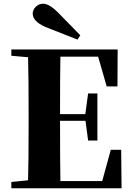

<svg xmlns="http://www.w3.org/2000/svg" viewBox="-20 -1013 714 1033"><path d="M397 -800Q380 -806 224 -868Q156 -898 156 -940Q156 -960 172 -976Q189 -993 212 -993Q244 -993 291 -947L412 -823ZM634 0H41V-34L131 -43Q134 -144 134 -351V-395Q134 -602 131 -705L41 -713V-747H613L612 -548H554L508 -708H305Q303 -608 303 -399H439L454 -510H504V-257H454L440 -363H303V-360Q303 -143 305 -39H530L576 -207H632Z"/></svg>

Font: Source Han Serif CN Heavy
Style: Regular
Weight: 900
Designer: Ryoko NISHIZUKA  (kana & ideographs); Frank Grießhammer (Latin, Greek & Cyrillic); Wenlong ZHANG  (bopomofo); Sandoll Co
Foundry: Adobe Systems Incorporated
Version: Version 1.000;PS 1;hotconv 16.6.53;makeotf.lib2.5.65590